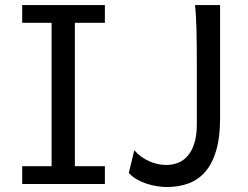

<svg xmlns="http://www.w3.org/2000/svg" viewBox="-20 -733 987 765"><path d="M397.9 -712.9V-642.1H278.3V-70.8H397.9V0H68.4V-70.8H185.5V-642.1H68.4V-712.9ZM644.5 12.2Q627 12.2 606.2 9Q585.4 5.9 564.5 -1Q543.5 -7.8 524.9 -18.6Q506.3 -29.3 493.2 -43.9L515.1 -134.3Q527.3 -120.1 542.5 -109.1Q557.6 -98.1 574 -90.8Q590.3 -83.5 607.7 -79.6Q625 -75.7 642.1 -75.7Q668.9 -75.7 691.4 -85.2Q713.9 -94.7 730 -114.5Q746.1 -134.3 755.1 -164.6Q764.2 -194.8 764.2 -236.8V-478.5Q764.2 -514.2 763.9 -548.1Q763.7 -582 762.9 -612.1Q762.2 -642.1 760.7 -667.7Q759.3 -693.4 756.8 -712.9H856.9V-261.2Q856.9 -185.1 841.3 -132.8Q825.7 -80.6 797.6 -48.3Q769.5 -16.1 730.5 -2Q691.4 12.2 644.5 12.2Z"/></svg>

Font: Andika DR AuSIL
Style: Regular
Weight: 400
Designer: Annie Olsen & Victor Gaultney
Foundry: SIL International
Version: Version 0.003